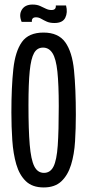

<svg xmlns="http://www.w3.org/2000/svg" viewBox="-20 -813 384 843"><path d="M172 10Q122 10 93.5 -17.5Q65 -45 51.5 -91.5Q38 -138 34 -197Q30 -256 30 -319Q30 -431 38.5 -509.5Q47 -588 76.5 -629Q106 -670 171 -670Q236 -670 266.5 -627.5Q297 -585 305 -504Q313 -423 313 -309Q313 -249 309.5 -192Q306 -135 292 -89.5Q278 -44 249.5 -17Q221 10 172 10ZM173 -54Q201 -54 215 -82Q229 -110 233.5 -174Q238 -238 238 -347Q238 -442 232 -498.5Q226 -555 210.5 -579.5Q195 -604 169 -604Q143 -604 129.5 -580Q116 -556 110.5 -501Q105 -446 105 -351Q105 -243 110.5 -177.5Q116 -112 130.5 -83Q145 -54 173 -54ZM219 -712Q199 -712 185.5 -718Q172 -724 161 -730.5Q150 -737 138 -737Q118 -737 120 -717H75Q62 -748 76 -770.5Q90 -793 123 -793Q142 -793 155.5 -787Q169 -781 181 -775Q193 -769 206 -769Q227 -769 225 -789H270Q278 -758 266.5 -735Q255 -712 219 -712Z"/></svg>

Font: Bricolage Grotesque 96pt Condensed Light
Style: Regular
Weight: 300
Width: 3
Designer: Mathieu Triay
Foundry: Atelier Triay
Version: Version 1.001; ttfautohint (v1.8.4.7-5d5b);gftools[0.9.33.de